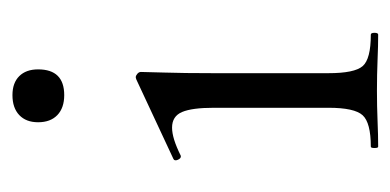

<svg xmlns="http://www.w3.org/2000/svg" viewBox="-182 -454 636 313"><g transform="rotate(-90 136.5 -298.0)"><path d="M53.4 0Q51.2 0 51.2 -6Q51.2 -12 53.4 -12Q92.4 -12 104.6 -25.3Q116.8 -38.6 116.8 -81V-268Q116.8 -303.4 109.9 -319.7Q103 -336 84.4 -336Q75.8 -336 64.7 -332.6Q53.6 -329.2 38.6 -321.8Q34.6 -320.8 32.1 -326.4Q29.6 -332 33.4 -333.8L162.8 -394.2Q165.6 -395.2 166.6 -395.2Q169.2 -395.2 172.2 -392.6Q175.2 -390 175.2 -386.8Q175.2 -378.8 174.2 -348Q173.2 -317.2 173.2 -269.2V-81Q173.2 -38.6 184.7 -25.3Q196.2 -12 236 -12Q239 -12 239 -6Q239 0 236 0Q218.4 0 194.8 -1Q171.2 -2 144.6 -2Q119 -2 95.4 -1Q71.8 0 53.4 0ZM137.4 -511.8Q116.6 -511.8 104.9 -523Q93.2 -534.2 93.2 -554.4Q93.2 -574 104.9 -585.1Q116.6 -596.2 137.4 -596.2Q157.4 -596.2 168.4 -585.1Q179.4 -574 179.4 -554.4Q179.4 -511.8 137.4 -511.8Z"/></g></svg>

Font: Cormorant Garamond Light
Style: Regular
Weight: 300
Designer: Christian Thalmann (Catharsis Fonts)
Foundry: Catharsis Fonts
Version: Version 4.001